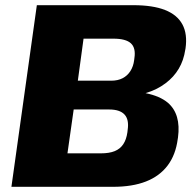

<svg xmlns="http://www.w3.org/2000/svg" viewBox="-20 -720 752 740"><path d="M122 -700H494Q569 -700 616 -681.5Q663 -663 683 -626Q703 -589 695 -533L694 -528Q682 -447 618 -399Q585 -374 541 -361Q596 -350 627 -324Q678 -280 666 -190L665 -184Q657 -123 626 -82Q595 -41 542.5 -20.5Q490 0 416 0H24ZM369 -129Q401 -129 422 -137.5Q443 -146 455 -164Q467 -182 471 -210L472 -219Q478 -259 460 -278.5Q442 -298 401 -298H264L240 -129ZM409 -409Q434 -409 452.5 -418.5Q471 -428 482.5 -446Q494 -464 497 -488L498 -496Q504 -535 484.5 -553Q465 -571 417 -571H302L280 -409Z"/></svg>

Font: Pathway Extreme 8pt Thin 12pt ExtraBold
Style: Italic
Weight: 800
Italic angle: -8°
Version: Version 1.001;gftools[0.9.26]